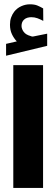

<svg xmlns="http://www.w3.org/2000/svg" viewBox="-20 -892 267 910"><path d="M59.6 -695.8Q45.4 -710.9 36.4 -730.2Q27.3 -749.5 27.3 -774.9Q27.3 -793.9 32.7 -809.1Q38.1 -824.2 46.9 -835.9Q60.5 -853.5 80.6 -862.5Q100.6 -871.6 121.6 -871.6Q143.1 -871.6 156.7 -866Q170.4 -860.4 184.6 -852.1L185.1 -793Q170.4 -800.8 157 -805.7Q143.6 -810.5 128.4 -810.5Q119.6 -810.5 110.4 -808.1Q101.1 -805.7 93.8 -798.8Q82 -788.1 82 -768.6Q82.5 -754.4 92.3 -741Q102.1 -727.5 125 -721.2Q127.4 -720.2 129.6 -719.5Q131.8 -718.8 134.3 -718.8Q136.2 -718.8 138.2 -719.2L203.6 -732.4V-674.8L8.8 -627.9V-684.1ZM43 -583.3H184.1V-1.4H43Z"/></svg>

Font: Vazir Black
Style: Black
Weight: 900
Designer: Saber Rastikerdar
Foundry: Saber Rastikerdar
Version: Version 30.0.0